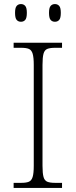

<svg xmlns="http://www.w3.org/2000/svg" viewBox="-20 -924 374 944"><path d="M47 0V-25H84Q109 -25 122 -30.5Q135 -36 140.5 -54Q146 -72 146 -109V-605Q146 -642 140.5 -660Q135 -678 122 -683.5Q109 -689 84 -689H47V-714H285V-689H251Q226 -689 212.5 -683.5Q199 -678 194 -660Q189 -642 189 -605V-109Q189 -72 194 -54Q199 -36 212.5 -30.5Q226 -25 251 -25H285V0ZM250 -817Q237 -817 229 -826Q221 -835 221 -861Q221 -886 229 -895Q237 -904 250 -904Q263 -904 271 -895Q279 -886 279 -861Q279 -835 271 -826Q263 -817 250 -817ZM83 -817Q70 -817 62 -826Q54 -835 54 -861Q54 -886 62 -895Q70 -904 83 -904Q96 -904 104 -895Q112 -886 112 -861Q112 -835 104 -826Q96 -817 83 -817Z"/></svg>

Font: Noto Serif Tamil ExtraLight
Style: Italic
Weight: 200
Italic angle: -12°
Designer: Indian Type Foundry, Tom Grace, and the Monotype Design Team
Foundry: Monotype Imaging Inc.
Version: Version 2.003; ttfautohint (v1.8.4.7-5d5b)